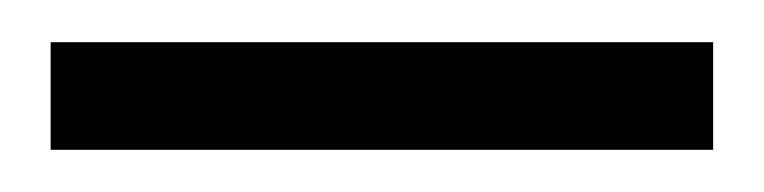

<svg xmlns="http://www.w3.org/2000/svg" viewBox="-20 -830 362 91"><path d="M4 -759V-810H318V-759Z"/></svg>

Font: BDO Grotesk Light
Style: Regular
Weight: 300
Designer: Deni Anggara
Foundry: Lokal Container
Version: Version 2.000